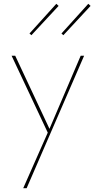

<svg xmlns="http://www.w3.org/2000/svg" viewBox="-20 -700 504 1009"><path d="M145 -515 135 -524 276 -680 288 -669ZM313 -515 303 -524 444 -680 456 -669ZM404 -407H422L120 289H102L231 -3L41 -407H60L240 -23Z"/></svg>

Font: Ysabeau Infant Thin
Style: Regular
Weight: 200
Designer: Christian Thalmann (Catharsis Fonts)
Version: Version 0.003